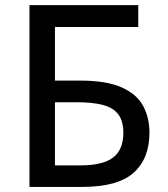

<svg xmlns="http://www.w3.org/2000/svg" viewBox="-20 -734 659 754"><path d="M95.7 0V-713.9H522.9V-627.9H195.8V-417.5H293.9Q396.5 -417.5 456.1 -391.6Q515.6 -365.7 541.3 -319.3Q566.9 -272.9 566.9 -212.4Q566.9 -111.8 505.1 -55.9Q443.4 0 302.7 0ZM195.8 -84.5H294.4Q384.3 -84.5 424.3 -115.5Q464.4 -146.5 464.4 -212.4Q464.4 -257.8 445.1 -284.2Q425.8 -310.5 385.3 -321.5Q344.7 -332.5 280.8 -332.5H195.8Z"/></svg>

Font: Open Sans Medium
Style: Regular
Weight: 500
Designer: Monotype Design Team
Foundry: Monotype Imaging Inc.
Version: Version 3.000